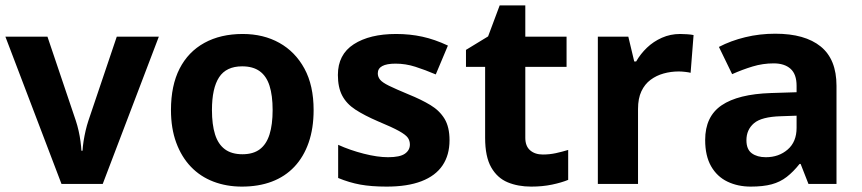

<svg xmlns="http://www.w3.org/2000/svg" viewBox="-20 -733 3197 712"><path d="M208 -51 0 -597H156L261 -286Q267 -268 271.5 -248Q276 -228 278.5 -209Q281 -190 282 -174H286Q287 -191 290 -210Q293 -229 297.5 -248.5Q302 -268 308 -286L413 -597H569L361 -51Z M1143 -325Q1143 -257 1124.5 -204Q1106 -151 1071.5 -114.5Q1037 -78 988 -59.5Q939 -41 877 -41Q820 -41 771.5 -59.5Q723 -78 688 -114.5Q653 -151 633.5 -204Q614 -257 614 -325Q614 -416 646 -478.5Q678 -541 738 -574Q798 -607 880 -607Q957 -607 1016 -574Q1075 -541 1109 -478.5Q1143 -416 1143 -325ZM766 -325Q766 -271 777.5 -234.5Q789 -198 814 -179.5Q839 -161 879 -161Q919 -161 943.5 -179.5Q968 -198 979.5 -234.5Q991 -271 991 -325Q991 -379 979.5 -415Q968 -451 943 -469Q918 -487 878 -487Q819 -487 792.5 -446.5Q766 -406 766 -325Z M1647 -213Q1647 -158 1621 -119.5Q1595 -81 1543 -61Q1491 -41 1414 -41Q1357 -41 1316 -48.5Q1275 -56 1234 -73V-196Q1278 -176 1329 -163Q1380 -150 1419 -150Q1463 -150 1481.5 -163Q1500 -176 1500 -197Q1500 -211 1492.5 -222Q1485 -233 1460 -247Q1435 -261 1382 -283Q1331 -305 1298 -326.5Q1265 -348 1249 -378.5Q1233 -409 1233 -455Q1233 -531 1292 -569Q1351 -607 1449 -607Q1500 -607 1546 -597Q1592 -587 1641 -564L1596 -457Q1556 -474 1520 -485.5Q1484 -497 1447 -497Q1414 -497 1397.5 -488Q1381 -479 1381 -461Q1381 -448 1389.5 -437.5Q1398 -427 1422.5 -415Q1447 -403 1495 -383Q1542 -364 1576 -343.5Q1610 -323 1628.5 -292.5Q1647 -262 1647 -213Z M1993 -160Q2018 -160 2041 -165Q2064 -170 2087 -177V-66Q2063 -56 2027.5 -48.5Q1992 -41 1950 -41Q1901 -41 1862.5 -57Q1824 -73 1801.5 -112.5Q1779 -152 1779 -222V-485H1708V-548L1790 -598L1833 -713H1928V-597H2081V-485H1928V-222Q1928 -191 1946 -175.5Q1964 -160 1993 -160Z M2502 -607Q2513 -607 2528 -606Q2543 -605 2552 -603L2541 -463Q2534 -465 2520.5 -466.5Q2507 -468 2497 -468Q2468 -468 2441 -460.5Q2414 -453 2392.5 -437Q2371 -421 2358.5 -394.5Q2346 -368 2346 -329V-51H2197V-597H2310L2332 -505H2339Q2355 -533 2379 -556Q2403 -579 2434.5 -593Q2466 -607 2502 -607Z M2855 -608Q2965 -608 3023.5 -560.5Q3082 -513 3082 -415V-51H2978L2949 -125H2945Q2922 -96 2897.5 -77Q2873 -58 2841.5 -49.5Q2810 -41 2764 -41Q2716 -41 2677.5 -59.5Q2639 -78 2617 -116.5Q2595 -155 2595 -214Q2595 -301 2656 -342.5Q2717 -384 2839 -388L2934 -391V-415Q2934 -458 2911.5 -478Q2889 -498 2849 -498Q2809 -498 2771 -486.5Q2733 -475 2695 -458L2646 -559Q2690 -582 2743.5 -595Q2797 -608 2855 -608ZM2876 -302Q2804 -300 2776 -276Q2748 -252 2748 -213Q2748 -179 2768 -164.5Q2788 -150 2820 -150Q2868 -150 2901 -178.5Q2934 -207 2934 -259V-304Z"/></svg>

Font: Noto Sans Tamil UI
Style: Regular
Weight: 400
Designer: Jelle Bosma - Monotype Design Team
Foundry: Monotype Imaging Inc.
Version: Version 2.004